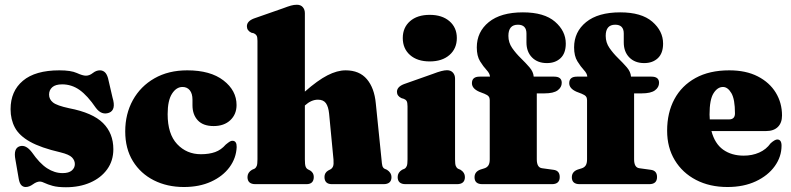

<svg xmlns="http://www.w3.org/2000/svg" viewBox="-20 -775 3330 808"><path d="M243.5 -46.5Q269.5 -46.5 282.2 -57.5Q295 -68.5 295 -84.5Q295 -100 283 -112.5Q271 -125 234 -134Q152 -153 106.5 -178.5Q61 -204 42.8 -238Q24.5 -272 24.5 -315.5Q24.5 -391.5 76.5 -435.2Q128.5 -479 230 -479Q278.5 -479 303.2 -467.8Q328 -456.5 341.5 -456.5Q356.5 -456.5 370.8 -467.8Q385 -479 400.5 -479Q411.5 -479 420.2 -472Q429 -465 434.5 -446.5L453.5 -364.5Q469.5 -312.5 439 -300.5Q407.5 -289 383.5 -321Q348 -373 314.8 -396.5Q281.5 -420 241.5 -420Q213.5 -420 200 -408Q186.5 -396 186.5 -377Q186.5 -357 203 -343.8Q219.5 -330.5 271 -319.5Q370 -300.5 413.5 -257.2Q457 -214 457 -147Q457 -98.5 431 -62.5Q405 -26.5 360 -6.8Q315 13 257.5 13Q222.5 13 201.2 7Q180 1 167.8 -5Q155.5 -11 148.5 -11Q134.5 -11 118.8 0.5Q103 12 88 12Q77.5 12 70 4.5Q62.5 -3 59 -21.5L45 -102.5Q35.5 -151 63 -159.5Q88.5 -167.5 114 -134.5Q146.5 -87.5 178 -67Q209.5 -46.5 243.5 -46.5Z M975.5 -333Q975.5 -294 949.2 -269.2Q923 -244.5 879 -244.5Q835 -244.5 812.5 -268.5Q790 -292.5 790 -332V-355.5Q790 -381 778.8 -395Q767.5 -409 748 -409Q722 -409 703.8 -380.5Q685.5 -352 685.5 -294.5Q685.5 -211 725.5 -168.5Q765.5 -126 825.5 -126Q860 -126 885.2 -135Q910.5 -144 930 -166.5Q941.5 -176 947.5 -179.5Q953.5 -183 959 -182.5Q976.5 -182 976 -156Q974 -109.5 945.8 -71.2Q917.5 -33 868.2 -10.5Q819 12 754 12Q683.5 12 627.5 -16.2Q571.5 -44.5 539.2 -97Q507 -149.5 507 -222Q507 -295.5 539.2 -353.8Q571.5 -412 630.2 -445.5Q689 -479 768 -479Q865.5 -479 920.5 -436.5Q975.5 -394 975.5 -333Z M1263 -719.5V-389.5Q1317 -437 1358 -458Q1399 -479 1434.5 -479Q1492.5 -479 1524 -441.8Q1555.5 -404.5 1561.5 -340L1585.5 -104.5Q1587 -84.5 1589.2 -76.8Q1591.5 -69 1598 -65L1608.5 -60.5Q1627.5 -48 1627.5 -30Q1627.5 0 1594 0H1377Q1345.5 0 1345.5 -30.5Q1345.5 -47.5 1360.5 -57L1371 -62.5Q1378 -66.5 1381.5 -74.8Q1385 -83 1383.5 -103L1365 -296.5Q1362 -326 1351.5 -340.8Q1341 -355.5 1318 -355.5Q1290 -355.5 1263.5 -331.5L1263 -331V-104.5Q1263 -83.5 1265.8 -75Q1268.5 -66.5 1275.5 -62.5L1286 -57Q1300.5 -47.5 1300.5 -30.5Q1300.5 0 1269.5 0H1055Q1021.5 0 1021.5 -30Q1021.5 -49 1040.5 -60.5L1051 -65Q1057.5 -69 1060.5 -76.8Q1063.5 -84.5 1063.5 -104.5V-603.5Q1063.5 -619 1059.8 -625.2Q1056 -631.5 1048 -635L1037.5 -637.5Q1019 -646.5 1019 -664.5Q1019 -685.5 1048 -697L1171 -740Q1192 -748 1204.5 -751.5Q1217 -755 1229.5 -755Q1245.5 -755 1254.2 -745Q1263 -735 1263 -719.5Z M1788.5 -516.5Q1736 -516.5 1705.5 -543.5Q1675 -570.5 1675 -615Q1675 -659 1705.5 -685.8Q1736 -712.5 1788.5 -712.5Q1840.5 -712.5 1871.5 -685.8Q1902.5 -659 1902.5 -615Q1902.5 -570.5 1871.5 -543.5Q1840.5 -516.5 1788.5 -516.5ZM1895 -444V-104.5Q1895 -84.5 1898 -76.8Q1901 -69 1907.5 -65L1918 -60.5Q1936.5 -49 1936.5 -30Q1936.5 0 1903 0H1687Q1653.5 0 1653.5 -30Q1653.5 -49 1672 -60.5L1682.5 -65Q1689 -69 1692 -76.8Q1695 -84.5 1695 -104.5V-327.5Q1695 -343.5 1691.2 -349.8Q1687.5 -356 1679.5 -359L1669.5 -362Q1650.5 -371 1650.5 -388.5Q1650.5 -409.5 1680 -421L1803 -464.5Q1841.5 -479.5 1861 -479.5Q1877 -479.5 1886 -469.5Q1895 -459.5 1895 -444Z M2239 -104.5Q2239 -69.5 2261.5 -67L2308.5 -60.5Q2335.5 -57.5 2335.5 -30Q2335.5 0 2302.5 0H2010Q1977 0 1977 -29Q1977 -52.5 2002 -61.5L2018 -66.5Q2029.5 -70 2035.2 -78.8Q2041 -87.5 2041 -104.5V-354Q2041 -363 2036.5 -369Q2032 -375 2018.5 -380.5L1996.5 -389Q1966 -402.5 1966 -425Q1966 -452.5 1998.5 -452.5H2042Q2041.5 -465.5 2027.8 -480.2Q2014 -495 2000.2 -517.2Q1986.5 -539.5 1986.5 -575.5Q1986.5 -641 2037 -682Q2087.5 -723 2180.5 -723Q2270 -723 2315.5 -683.8Q2361 -644.5 2361 -591.5Q2361 -551 2339 -530.2Q2317 -509.5 2281.5 -509.5Q2242.5 -509.5 2219 -533.2Q2195.5 -557 2195.5 -596.5V-634Q2195.5 -671 2159.5 -671Q2119.5 -671 2119.5 -624Q2119.5 -596 2135.2 -573.2Q2151 -550.5 2171.5 -530.5Q2192 -510.5 2208.2 -491.8Q2224.5 -473 2226 -452.5H2312Q2344 -452.5 2344 -426.5Q2344 -407.5 2326.8 -394.8Q2309.5 -382 2270.5 -382H2239ZM2648.5 -104.5Q2648.5 -69.5 2671 -67L2718 -60.5Q2745 -57.5 2745 -30Q2745 0 2712 0H2419.5Q2386.5 0 2386.5 -29Q2386.5 -52.5 2411.5 -61.5L2427.5 -66.5Q2439 -70 2444.8 -78.8Q2450.5 -87.5 2450.5 -104.5V-354Q2450.5 -363 2446 -369Q2441.5 -375 2428 -380.5L2406 -389Q2375.5 -402.5 2375.5 -425Q2375.5 -452.5 2408 -452.5H2451.5Q2451 -465.5 2437.2 -480.2Q2423.5 -495 2409.8 -517.2Q2396 -539.5 2396 -575.5Q2396 -641 2446.5 -682Q2497 -723 2590 -723Q2679.5 -723 2725 -683.8Q2770.5 -644.5 2770.5 -591.5Q2770.5 -551 2748.5 -530.2Q2726.5 -509.5 2691 -509.5Q2652 -509.5 2628.5 -533.2Q2605 -557 2605 -596.5V-634Q2605 -671 2569 -671Q2529 -671 2529 -624Q2529 -596 2544.8 -573.2Q2560.5 -550.5 2581 -530.5Q2601.5 -510.5 2617.8 -491.8Q2634 -473 2635.5 -452.5H2721.5Q2753.5 -452.5 2753.5 -426.5Q2753.5 -407.5 2736.2 -394.8Q2719 -382 2680 -382H2648.5Z M3271 -289Q3271 -258 3253.5 -240.8Q3236 -223.5 3204 -223.5H2974Q2988 -170.5 3023.2 -145.2Q3058.5 -120 3110 -120Q3145.5 -120 3175 -133Q3204.5 -146 3223 -172Q3241.5 -188.5 3251.5 -188Q3269 -187.5 3269 -162Q3269 -115.5 3240.5 -75.8Q3212 -36 3160.8 -12Q3109.5 12 3041.5 12Q2966.5 12 2909.2 -17.8Q2852 -47.5 2819.8 -100.8Q2787.5 -154 2787.5 -225Q2787.5 -300.5 2818 -357.5Q2848.5 -414.5 2907 -446.8Q2965.5 -479 3049 -479Q3119.5 -479 3169 -453.5Q3218.5 -428 3244.8 -385Q3271 -342 3271 -289ZM2966 -293Q2966 -282 2967 -272.5H3048Q3073 -272.5 3073 -298Q3073 -357.5 3057.8 -383.2Q3042.5 -409 3022.5 -409Q2999.5 -409 2982.8 -382.5Q2966 -356 2966 -293Z"/></svg>

Font: Fraunces 72pt Soft Black
Style: Regular
Weight: 900
Version: Version 1.000;[b76b70a41]